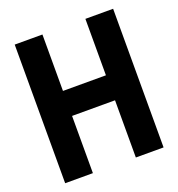

<svg xmlns="http://www.w3.org/2000/svg" viewBox="-129 -817 858 924"><g transform="rotate(-20 300.0 -355.0)"><path d="M48 0V-710H190V-421H410V-710H552V0H410V-293H190V0Z"/></g></svg>

Font: Geist Mono
Style: Bold
Weight: 700
Monospace: yes
Designer: Basement.studio, Andrés Briganti, Mateo Zaragoza
Foundry: Basement.studio, Vercel, Andrés Briganti, Guido Ferreyra, Mateo Zaragoza
Version: Version 1.500; ttfautohint (v1.8.4.7-5d5b)